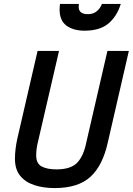

<svg xmlns="http://www.w3.org/2000/svg" viewBox="-20 -945 675 976"><path d="M410 -789Q352 -789 317.5 -815Q283 -841 283 -896Q283 -909 285 -925H381L380 -910Q380 -873 427 -873Q454 -873 472 -888Q490 -903 498 -925H594Q574 -861 530.5 -825Q487 -789 410 -789ZM258 11Q200 11 154.5 -4Q109 -19 82.5 -51.5Q56 -84 56 -138Q56 -185 68 -240L171 -686H280L173 -224Q164 -189 164 -155Q164 -114 191.5 -99Q219 -84 267 -84Q340 -84 372.5 -118Q405 -152 419 -222L526 -686H635L528 -221Q502 -103 439.5 -46Q377 11 258 11Z"/></svg>

Font: Storia Sans SemiBold
Style: Italic
Weight: 600
Italic angle: -13°
Designer: Campivisivi
Foundry: Accademia di Belle Arti di Urbino and students of MA course of Visual design
Version: Version 60.001;May 25, 2020;FontCreator 12.0.0.2522 64-bit